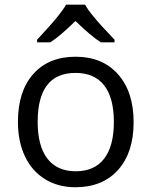

<svg xmlns="http://www.w3.org/2000/svg" viewBox="-20 -786 644 816"><path d="M466.8 -606H408.7Q366.7 -632.3 300.8 -696.8Q234.4 -631.8 193.8 -606H137.7V-617.2Q200.7 -685.1 225.6 -716.3Q250.5 -747.6 260.7 -766.1H341.8Q353.5 -744.1 379.4 -713.4Q401.9 -685.1 466.8 -617.2ZM299.8 9.8Q228 9.8 172.4 -23.9Q116.7 -57.6 86.4 -120.8Q56.2 -184.1 56.2 -268.1Q56.2 -398.4 121.6 -471.7Q187 -544.9 301.3 -544.9Q415.5 -544.9 481.7 -470.2Q547.9 -395.5 547.9 -266.6Q547.9 -137.7 481.9 -64Q416 9.8 299.8 9.8ZM300.8 -476.1Q140.1 -476.1 140.1 -268.1Q140.1 -165.5 181.4 -111.8Q222.7 -58.1 302 -58.1Q381.3 -58.1 422.6 -111.6Q463.9 -165 463.9 -267.8Q463.9 -370.6 422.6 -423.3Q381.3 -476.1 300.8 -476.1Z"/></svg>

Font: Open Sans Hebrew
Style: Regular
Weight: 400
Foundry: Ascender Corporation, Yanek Iontef
Version: Version 2.001;PS 002.001;hotconv 1.0.70;makeotf.lib2.5.58329